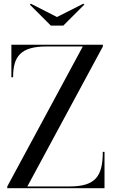

<svg xmlns="http://www.w3.org/2000/svg" viewBox="-20 -984 600 1004"><path d="M278 -895 141.5 -964.5 136 -960 246 -850H311L421 -960L415.5 -964.5ZM39.5 -750V-580H48.5C48.5 -687 86 -741 223 -741H413L18 -9V0H526.5V-190H517.5C517.5 -63 480 -9 343.5 -9H123L518 -741V-750Z"/></svg>

Font: Bodoni* 24
Style: Regular
Weight: 400
Version: Version 2.3